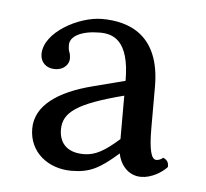

<svg xmlns="http://www.w3.org/2000/svg" viewBox="-33 -672 373 348"><g transform="rotate(5 153.5 -497.5)"><path d="M192 -502V-423C166 -400 149 -390 128 -390C94 -390 83 -410 83 -431C83 -462 107 -480 192 -502ZM235 -358C254 -358 273 -370 282 -380C282.6 -388 279.3 -393.3 272 -396C269 -393 264 -391 260 -391C251 -391 246 -407 246 -448V-523C246 -617 189 -637 140 -637C98 -637 36 -604 36 -564C36 -549 47 -539 62 -539C81 -539 88 -552 88 -560C88 -565 87 -570 86 -572C85 -574 84 -578 84 -585C84 -601 105 -612 138 -612C161 -612 192 -604 192 -529L134 -514C71 -498 31 -470 31 -428C31 -385 66 -358 108 -358C141 -358 159 -367 193 -397C196 -379 210 -358 235 -358Z"/></g></svg>

Font: Libertinus Serif Display
Style: Regular
Weight: 400
Designer: Philipp H. Poll
Foundry: Khaled Hosny
Version: Version 6.1